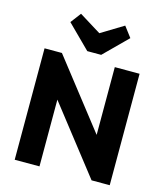

<svg xmlns="http://www.w3.org/2000/svg" viewBox="-137 -1072 1012 1175"><g transform="rotate(15 369.0 -484.0)"><path d="M68 0V-706H178L225 -565V0ZM555 0 139 -533 178 -706 594 -173ZM555 0 513 -141V-706H670V0ZM509 -968 559 -902 413 -757H325L179 -902L229 -968L426 -846L310 -847Z"/></g></svg>

Font: Outfit
Style: Bold
Weight: 700
Designer: Rodrigo Fuenzalida
Foundry: fragTYPE
Version: Version 1.100;gftools[0.9.27]